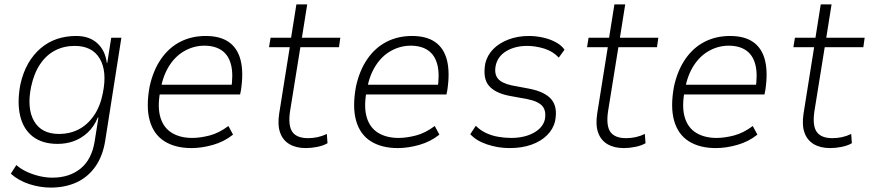

<svg xmlns="http://www.w3.org/2000/svg" viewBox="-20 -663 3943 870"><path d="M210 187Q161 187 112 171Q63 155 29 124L54 85Q76 104 104 116.5Q132 129 161 135.5Q190 142 217 142Q295 142 345.5 100.5Q396 59 409 -23L426 -130H423Q406 -89 377.5 -62.5Q349 -36 314.5 -23.5Q280 -11 241 -11Q172 -11 129 -44Q86 -77 71.5 -137.5Q57 -198 72 -279Q84 -334 107.5 -375Q131 -416 164.5 -444.5Q198 -473 238.5 -486.5Q279 -500 325 -500Q385 -500 421 -467Q457 -434 464 -378H466L484 -492H530L457 -27Q446 44 412 92Q378 140 326.5 163.5Q275 187 210 187ZM248 -56Q296 -56 336 -76.5Q376 -97 405 -138.5Q434 -180 446 -241Q466 -340 432 -397.5Q398 -455 318 -455Q270 -455 230 -434.5Q190 -414 162 -372.5Q134 -331 121 -270Q101 -172 134.5 -114Q168 -56 248 -56Z M848 8Q774 8 725 -23Q676 -54 658.5 -116.5Q641 -179 658 -271Q674 -344 709.5 -395.5Q745 -447 796.5 -473.5Q848 -500 912 -500Q978 -500 1017.5 -472Q1057 -444 1070.5 -389.5Q1084 -335 1072 -255L1068 -235H686L694 -279H1052L1027 -256Q1038 -325 1027 -369Q1016 -413 985 -434.5Q954 -456 906 -456Q860 -456 818.5 -433.5Q777 -411 748.5 -367.5Q720 -324 708 -261L705 -244Q693 -175 707.5 -129Q722 -83 759.5 -60.5Q797 -38 851 -38Q887 -38 929.5 -49Q972 -60 1015 -92L1036 -53Q996 -21 945 -6.5Q894 8 848 8Z M1366 8Q1322 8 1292 -9.5Q1262 -27 1249.5 -61.5Q1237 -96 1245 -148L1293 -449H1199L1206 -492H1299L1323 -643H1372L1348 -492H1522L1516 -449H1341L1294 -157Q1285 -93 1305 -65Q1325 -37 1376 -37Q1398 -37 1419 -41.5Q1440 -46 1461 -56L1464 -14Q1445 -3 1418 2.5Q1391 8 1366 8Z M1783 8Q1709 8 1660 -23Q1611 -54 1593.5 -116.5Q1576 -179 1593 -271Q1609 -344 1644.5 -395.5Q1680 -447 1731.5 -473.5Q1783 -500 1847 -500Q1913 -500 1952.5 -472Q1992 -444 2005.5 -389.5Q2019 -335 2007 -255L2003 -235H1621L1629 -279H1987L1962 -256Q1973 -325 1962 -369Q1951 -413 1920 -434.5Q1889 -456 1841 -456Q1795 -456 1753.5 -433.5Q1712 -411 1683.5 -367.5Q1655 -324 1643 -261L1640 -244Q1628 -175 1642.5 -129Q1657 -83 1694.5 -60.5Q1732 -38 1786 -38Q1822 -38 1864.5 -49Q1907 -60 1950 -92L1971 -53Q1931 -21 1880 -6.5Q1829 8 1783 8Z M2289 8Q2237 8 2187.5 -8.5Q2138 -25 2111 -55L2136 -93Q2157 -72 2183 -60Q2209 -48 2238.5 -43Q2268 -38 2296 -38Q2356 -38 2398 -61Q2440 -84 2449 -122Q2456 -161 2437.5 -182.5Q2419 -204 2369 -214L2287 -229Q2222 -242 2194.5 -275.5Q2167 -309 2179 -376Q2188 -413 2215 -440.5Q2242 -468 2284 -484Q2326 -500 2377 -500Q2406 -500 2437.5 -493.5Q2469 -487 2496 -473Q2523 -459 2538 -438L2512 -402Q2485 -431 2445.5 -443Q2406 -455 2369 -455Q2314 -455 2274.5 -431.5Q2235 -408 2226 -365Q2219 -328 2236 -307Q2253 -286 2299 -276L2379 -261Q2450 -247 2479 -212Q2508 -177 2495 -113Q2487 -79 2459.5 -51Q2432 -23 2388.5 -7.5Q2345 8 2289 8Z M2807 8Q2763 8 2733 -9.5Q2703 -27 2690.5 -61.5Q2678 -96 2686 -148L2734 -449H2640L2647 -492H2740L2764 -643H2813L2789 -492H2963L2957 -449H2782L2735 -157Q2726 -93 2746 -65Q2766 -37 2817 -37Q2839 -37 2860 -41.5Q2881 -46 2902 -56L2905 -14Q2886 -3 2859 2.5Q2832 8 2807 8Z M3224 8Q3150 8 3101 -23Q3052 -54 3034.5 -116.5Q3017 -179 3034 -271Q3050 -344 3085.5 -395.5Q3121 -447 3172.5 -473.5Q3224 -500 3288 -500Q3354 -500 3393.5 -472Q3433 -444 3446.5 -389.5Q3460 -335 3448 -255L3444 -235H3062L3070 -279H3428L3403 -256Q3414 -325 3403 -369Q3392 -413 3361 -434.5Q3330 -456 3282 -456Q3236 -456 3194.5 -433.5Q3153 -411 3124.5 -367.5Q3096 -324 3084 -261L3081 -244Q3069 -175 3083.5 -129Q3098 -83 3135.5 -60.5Q3173 -38 3227 -38Q3263 -38 3305.5 -49Q3348 -60 3391 -92L3412 -53Q3372 -21 3321 -6.5Q3270 8 3224 8Z M3742 8Q3698 8 3668 -9.5Q3638 -27 3625.5 -61.5Q3613 -96 3621 -148L3669 -449H3575L3582 -492H3675L3699 -643H3748L3724 -492H3898L3892 -449H3717L3670 -157Q3661 -93 3681 -65Q3701 -37 3752 -37Q3774 -37 3795 -41.5Q3816 -46 3837 -56L3840 -14Q3821 -3 3794 2.5Q3767 8 3742 8Z"/></svg>

Font: Nunito Sans 7pt SemiCondensed ExtraLight
Style: Italic
Weight: 250
Width: 4
Italic angle: -9°
Designer: Vernon Adams
Foundry: Vernon Adams
Version: Version 3.101;gftools[0.9.27]